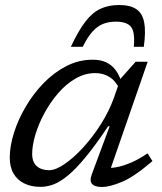

<svg xmlns="http://www.w3.org/2000/svg" viewBox="-20 -737 648 767"><path d="M346.5 -40 418 -232.5H412Q361.5 -157 322.2 -109.5Q283 -62 251.5 -36Q220 -10 193.5 -0.2Q167 9.5 142 9.5Q105.5 9.5 77.8 -3.8Q50 -17 34.5 -43Q19 -69 19 -107.5Q19 -153.5 35.8 -206.5Q52.5 -259.5 82.8 -311Q113 -362.5 154.2 -405Q195.5 -447.5 245.2 -473Q295 -498.5 350 -498.5Q396.5 -498.5 424.5 -475.2Q452.5 -452 465 -409L459 -379Q442 -414.5 416.8 -429.8Q391.5 -445 361 -445Q319 -445 281 -422.8Q243 -400.5 211.5 -363.8Q180 -327 156.8 -283.8Q133.5 -240.5 121 -198Q108.5 -155.5 108.5 -122Q108.5 -89.5 127 -73.2Q145.5 -57 176 -57Q202 -57 238.2 -81.8Q274.5 -106.5 312.2 -147.8Q350 -189 382.8 -240.5Q415.5 -292 435 -346L461.5 -422.5L522 -490.5H570L413 -37.5L394 -66.5Q416 -64 443.5 -68.8Q471 -73.5 503.2 -87.2Q535.5 -101 569.5 -124.5L589 -93.5Q516.5 -31 467.2 -10.5Q418 10 388 10Q358 10 347.5 -2.5Q337 -15 346.5 -40ZM443 -650.5Q414.5 -650.5 391.8 -641.5Q369 -632.5 349.2 -610.5Q329.5 -588.5 310.5 -550H263Q293 -614 321 -650.5Q349 -687 381.5 -702Q414 -717 455.5 -717Q500 -717 524.5 -700.5Q549 -684 556 -647.5Q563 -611 554.5 -550H514.5Q520 -608.5 503.5 -629.5Q487 -650.5 443 -650.5Z"/></svg>

Font: Newsreader 9pt
Style: Italic
Weight: 400
Italic angle: -17°
Designer: Hugues Gentile
Foundry: Production Type
Version: Version 1.003